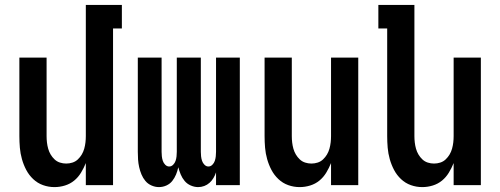

<svg xmlns="http://www.w3.org/2000/svg" viewBox="-20 -755 2040 783"><path d="M202 8Q178 8 155.5 0Q133 -8 115.5 -24.5Q98 -41 87 -62Q76 -83 69.5 -106Q63 -129 61 -152.5Q59 -176 59 -200V-520H170V-200Q170 -187 171.5 -174Q173 -161 176.5 -148.5Q180 -136 186.5 -125Q193 -114 202.5 -105Q212 -96 224.5 -92Q237 -88 250 -88Q263 -88 275.5 -92Q288 -96 297.5 -105Q307 -114 313.5 -125Q320 -136 323.5 -148.5Q327 -161 328.5 -174Q330 -187 330 -200V-735H477V-639H441V0H330V-90Q322 -70 310.5 -51Q299 -32 282.5 -18.5Q266 -5 245 1.5Q224 8 202 8Z M628 8Q613 8 598 1.5Q583 -5 573 -17Q563 -29 557 -43.5Q551 -58 547.5 -73.5Q544 -89 543 -104.5Q542 -120 542 -136V-520H639V-136Q639 -127 640 -117.5Q641 -108 644 -99Q647 -90 654 -83Q661 -76 670 -76Q679 -76 686 -83Q693 -90 696 -99Q699 -108 700 -117.5Q701 -127 701 -136V-520H799V-136Q799 -127 800 -117.5Q801 -108 804 -99Q807 -90 814 -83Q821 -76 830 -76Q839 -76 846 -83Q853 -90 856 -99Q859 -108 860 -117.5Q861 -127 861 -136V-520H958V0H861V-52Q857 -40 850.5 -29Q844 -18 834.5 -9.5Q825 -1 813 3.5Q801 8 788 8Q773 8 758 1.5Q743 -5 733 -17Q723 -29 717 -43.5Q711 -58 707 -73Q704 -58 698 -43.5Q692 -29 682.5 -17Q673 -5 658.5 1.5Q644 8 628 8Z M1202 8Q1178 8 1155.5 0Q1133 -8 1115.5 -24.5Q1098 -41 1087 -62Q1076 -83 1069.5 -106Q1063 -129 1061 -152.5Q1059 -176 1059 -200V-520H1170V-200Q1170 -187 1171.5 -174Q1173 -161 1176.5 -148.5Q1180 -136 1186.5 -125Q1193 -114 1202.5 -105Q1212 -96 1224.5 -92Q1237 -88 1250 -88Q1263 -88 1275.5 -92Q1288 -96 1297.5 -105Q1307 -114 1313.5 -125Q1320 -136 1323.5 -148.5Q1327 -161 1328.5 -174Q1330 -187 1330 -200V-520H1441V0H1330V-90Q1322 -70 1310.5 -51Q1299 -32 1282.5 -18.5Q1266 -5 1245 1.5Q1224 8 1202 8Z M1702 8Q1678 8 1655.5 0Q1633 -8 1615.5 -24.5Q1598 -41 1587 -62Q1576 -83 1569.5 -106Q1563 -129 1561 -152.5Q1559 -176 1559 -200V-639H1523V-735H1670V-200Q1670 -187 1671.5 -174Q1673 -161 1676.5 -148.5Q1680 -136 1686.5 -125Q1693 -114 1702.5 -105Q1712 -96 1724.5 -92Q1737 -88 1750 -88Q1763 -88 1775.5 -92Q1788 -96 1797.5 -105Q1807 -114 1813.5 -125Q1820 -136 1823.5 -148.5Q1827 -161 1828.5 -174Q1830 -187 1830 -200V-520H1941V0H1830V-90Q1822 -70 1810.5 -51Q1799 -32 1782.5 -18.5Q1766 -5 1745 1.5Q1724 8 1702 8Z"/></svg>

Font: Iosevka
Style: Bold
Weight: 700
Monospace: yes
Designer: Belleve Invis
Foundry: Belleve Invis
Version: Version 32.5.0; ttfautohint (v1.8.4)